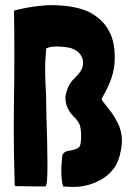

<svg xmlns="http://www.w3.org/2000/svg" viewBox="-20 -735 510 757"><path d="M269.5 -276.4Q287.1 -259.8 293.9 -244.1Q299.8 -227.5 299.8 -198.2Q299.8 -170.9 294.9 -159.2Q289.1 -147.5 257.8 -141.6Q231.4 -139.6 225.6 -122.1Q216.8 -43 228.5 0Q252 2 269.5 2Q293.9 2 310.5 -2Q339.8 -6.8 372.1 -23.4Q404.3 -39.1 426.8 -68.4Q449.2 -97.7 457 -144.5Q460.9 -164.1 460.9 -181.6Q460.9 -192.4 459 -203.1Q455.1 -228.5 444.3 -250Q433.6 -272.5 419.9 -291Q405.3 -310.5 388.7 -331.1Q383.8 -336.9 381.8 -340.8Q379.9 -344.7 383.8 -351.6Q404.3 -385.7 418.9 -425.8Q432.6 -465.8 432.6 -507.8Q432.6 -564.5 415 -602.5Q397.5 -640.6 366.2 -665Q335 -690.4 294.9 -701.2Q253.9 -711.9 210 -713.9Q199.2 -714.8 188.5 -714.8Q155.3 -714.8 121.1 -710Q76.2 -704.1 36.1 -693.4Q36.1 -692.4 35.2 -692.4Q38.1 -517.6 35.2 -347.7Q34.2 -290 34.2 -233.4Q34.2 -119.1 38.1 -2.9Q43 -1 48.8 -1Q53.7 -1 59.6 -1Q95.7 0 158.2 0Q168 1 167 -93.8Q166 -189.5 165 -213.9Q164.1 -240.2 163.1 -271.5Q163.1 -302.7 162.1 -331.1Q162.1 -359.4 159.2 -407.2Q157.2 -455.1 158.2 -484.4Q160.2 -513.7 162.1 -543.9Q176.8 -551.8 205.1 -551.8Q234.4 -550.8 253.9 -546.9Q269.5 -543 282.2 -534.2Q294.9 -526.4 302.7 -509.8Q310.5 -494.1 305.7 -472.7Q300.8 -452.1 273.4 -425.8Q246.1 -401.4 238.3 -355.5Q235.4 -311.5 269.5 -276.4Z"/></svg>

Font: Londrina Solid
Style: NNS
Weight: 400
Designer: Marcelo Magalhaes
Version: Version 1.002